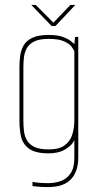

<svg xmlns="http://www.w3.org/2000/svg" viewBox="-20 -645 406 780"><path d="M176 115Q154 115 136.5 113.5Q119 112 112 111V94Q139 99 176 99Q203 99 227 90.5Q251 82 266.5 59.5Q282 37 282 -3V-76Q274 -56 246.5 -39Q219 -22 178 -22Q122 -22 96.5 -42Q71 -62 65 -92Q59 -122 59 -153V-372Q59 -395 62 -418Q65 -441 76 -460.5Q87 -480 111.5 -491.5Q136 -503 178 -503Q213 -503 234 -495.5Q255 -488 266.5 -479Q278 -470 282 -466L285 -495H298V-5Q298 52 268 83.5Q238 115 176 115ZM178 -38Q220 -38 242.5 -54.5Q265 -71 273.5 -98Q282 -125 282 -156V-437Q279 -444 270.5 -455.5Q262 -467 240.5 -477Q219 -487 178 -487Q139 -487 118 -476Q97 -465 88 -447.5Q79 -430 77 -409.5Q75 -389 75 -369V-156Q75 -136 77 -115.5Q79 -95 88 -77.5Q97 -60 118 -49Q139 -38 178 -38ZM190 -539 107 -625H125L197 -553L266 -625H286L205 -539Z"/></svg>

Font: Alumni Sans Pinstripe
Style: Regular
Weight: 400
Designer: Robert E. Leuschke
Foundry: Robert E. Leuschke
Version: Version 1.010; ttfautohint (v1.8.4.7-5d5b)